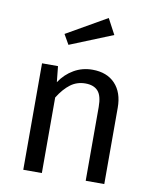

<svg xmlns="http://www.w3.org/2000/svg" viewBox="-88 -868 756 936"><g transform="rotate(10 289.5 -400.5)"><path d="M493 -378V0H401V-365Q401 -421 380 -444Q359 -467 318 -467Q276 -467 244 -443Q212 -419 184 -374V0H92V-527H171L179 -449Q207 -491 248.5 -515Q290 -539 340 -539Q412 -539 452.5 -496Q493 -453 493 -378ZM415 -724 203 -638 175 -687 374 -801Z"/></g></svg>

Font: Fira Sans
Style: Regular
Weight: 400
Designer: bBox Type GmbH & Carrois Corporate GbR & Edenspiekermann AG
Foundry: bBox Type GmbH & Carrois Corporate GbR & Edenspiekermann AG
Version: Version 4.301